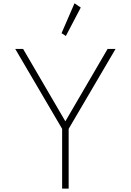

<svg xmlns="http://www.w3.org/2000/svg" viewBox="-20 -1114 772 1134"><path d="M347 0H385.5V-353L662.5 -825H615.5L366 -397.5L116.5 -825H70L347 -353ZM369 -901.5 457 -1069.5 420 -1094.5 343.5 -918Z"/></svg>

Font: Spartan ExtraLight
Style: Regular
Weight: 200
Designer: Matt Bailey, Mirko Velimirovic
Foundry: Matt Bailey
Version: Version 1.003; ttfautohint (v1.8.3)